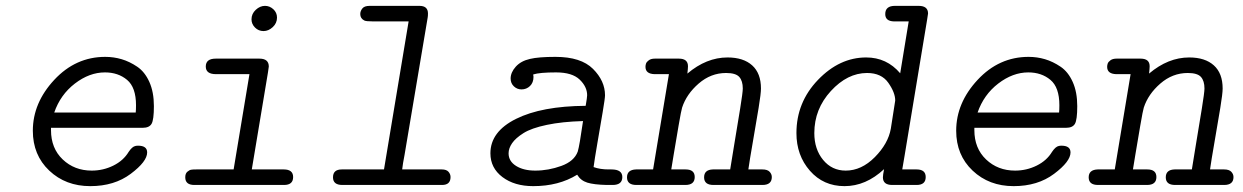

<svg xmlns="http://www.w3.org/2000/svg" viewBox="-20 -631 4240 655"><path d="M92 -185Q92 -280 165 -358.5Q238 -437 339 -437Q368 -437 395 -429Q422 -421 448 -403.5Q474 -386 489.5 -351.5Q505 -317 505 -269Q505 -222 497 -208.5Q489 -195 467 -195H154V-187Q154 -125 194 -87Q234 -49 293 -49Q332 -49 366.5 -66Q401 -83 419 -113Q431 -131 442 -133Q446 -134 451 -134Q482 -134 482 -111Q482 -80 426 -38Q370 4 288 4Q204 4 148 -49Q92 -102 92 -185ZM165 -247H443Q444 -256 444 -272Q444 -333 413.5 -358.5Q383 -384 338 -384Q285 -384 235.5 -346Q186 -308 165 -247Z M612 -26Q612 -39 619 -45Q626 -51 632 -52Q638 -53 650 -53H777L831 -378H717Q682 -378 682 -404Q682 -431 716 -431H865Q897 -431 897 -404L894 -383L839 -53H948Q980 -53 980 -27Q980 0 949 0H643Q612 0 612 -26ZM838 -565Q838 -584 852.5 -597.5Q867 -611 884 -611Q900 -611 912.5 -599.5Q925 -588 925 -571Q925 -552 910.5 -538.5Q896 -525 879 -525Q862 -525 850 -537Q838 -549 838 -565Z M1116 -26Q1116 -53 1146 -53H1290L1374 -558H1252Q1229 -558 1223 -561Q1209 -568 1209 -583Q1209 -593 1216 -602Q1223 -611 1241 -611H1411Q1440 -611 1440 -585Q1440 -576 1439 -571L1360 -102Q1354 -72 1352 -53H1487Q1503 -53 1510 -45Q1517 -37 1517 -27Q1517 0 1488 0H1148Q1116 0 1116 -26Z M1653 -108Q1653 -182 1740.5 -225.5Q1828 -269 1978 -270Q1983 -299 1983 -306Q1983 -335 1957.5 -359.5Q1932 -384 1877 -384Q1821 -384 1799 -377Q1799 -375 1799.5 -372.5Q1800 -370 1800 -369Q1800 -349 1788 -337.5Q1776 -326 1759 -326Q1744 -326 1733 -336.5Q1722 -347 1722 -363Q1722 -384 1739.5 -403.5Q1757 -423 1788 -430Q1817 -437 1875 -437Q1962 -437 2003 -396Q2044 -355 2044 -306Q2044 -296 2036 -248.5Q2028 -201 2018 -143Q2008 -85 2005 -61Q2027 -53 2056 -53H2066Q2103 -53 2103 -27Q2103 0 2070 0H2050Q2006 -1 1983.5 -8Q1961 -15 1949 -35Q1886 4 1799 4Q1735 4 1694 -27Q1653 -58 1653 -108ZM1715 -108Q1715 -81 1740.5 -65Q1766 -49 1806 -49Q1851 -49 1895 -65Q1939 -81 1951 -114Q1957 -134 1969 -218Q1898 -216 1845.5 -205Q1793 -194 1766 -177Q1739 -160 1727 -142.5Q1715 -125 1715 -108Z M2150 -53H2208L2262 -378H2213Q2182 -379 2182 -403Q2182 -409 2184 -414.5Q2186 -420 2193.5 -425.5Q2201 -431 2214 -431H2296Q2327 -431 2327 -405Q2327 -398 2325 -380Q2390 -435 2462 -435Q2516 -435 2546 -408Q2576 -381 2576 -329Q2576 -312 2568 -263Q2560 -214 2548.5 -148Q2537 -82 2533 -53H2581Q2598 -53 2605.5 -45Q2613 -37 2613 -27Q2613 0 2581 0H2414Q2382 0 2382 -26Q2382 -52 2412 -53H2471Q2474 -73 2485 -139Q2496 -205 2505 -260.5Q2514 -316 2514 -329Q2514 -355 2502 -368.5Q2490 -382 2457 -382Q2405 -382 2363.5 -346Q2322 -310 2307 -264Q2304 -255 2295 -202.5Q2286 -150 2278 -102Q2270 -54 2270 -53H2319Q2350 -53 2350 -27Q2350 0 2318 0H2151Q2119 0 2119 -26Q2119 -52 2150 -53Z M2697 -177Q2697 -282 2770.5 -358.5Q2844 -435 2935 -435Q3005 -435 3051 -381L3080 -558H3029Q3000 -559 3000 -583Q3000 -611 3033 -611H3114Q3146 -611 3146 -585Q3146 -583 3143 -565L3066 -100Q3060 -66 3058 -53H3107Q3138 -53 3138 -27Q3138 0 3107 0H3024Q2992 0 2992 -26Q2992 -34 2996 -54Q2934 4 2861 4Q2789 4 2743 -48.5Q2697 -101 2697 -177ZM2758 -177Q2758 -122 2788 -85.5Q2818 -49 2865 -49Q2919 -49 2964.5 -95Q3010 -141 3019 -192Q3034 -285 3034 -288Q3034 -315 3010.5 -348.5Q2987 -382 2938 -382Q2871 -382 2814.5 -320.5Q2758 -259 2758 -177Z M3242 -185Q3242 -280 3315 -358.5Q3388 -437 3489 -437Q3518 -437 3545 -429Q3572 -421 3598 -403.5Q3624 -386 3639.5 -351.5Q3655 -317 3655 -269Q3655 -222 3647 -208.5Q3639 -195 3617 -195H3304V-187Q3304 -125 3344 -87Q3384 -49 3443 -49Q3482 -49 3516.5 -66Q3551 -83 3569 -113Q3581 -131 3592 -133Q3596 -134 3601 -134Q3632 -134 3632 -111Q3632 -80 3576 -38Q3520 4 3438 4Q3354 4 3298 -49Q3242 -102 3242 -185ZM3315 -247H3593Q3594 -256 3594 -272Q3594 -333 3563.5 -358.5Q3533 -384 3488 -384Q3435 -384 3385.5 -346Q3336 -308 3315 -247Z M3725 -53H3783L3837 -378H3788Q3757 -379 3757 -403Q3757 -409 3759 -414.5Q3761 -420 3768.5 -425.5Q3776 -431 3789 -431H3871Q3902 -431 3902 -405Q3902 -398 3900 -380Q3965 -435 4037 -435Q4091 -435 4121 -408Q4151 -381 4151 -329Q4151 -312 4143 -263Q4135 -214 4123.5 -148Q4112 -82 4108 -53H4156Q4173 -53 4180.5 -45Q4188 -37 4188 -27Q4188 0 4156 0H3989Q3957 0 3957 -26Q3957 -52 3987 -53H4046Q4049 -73 4060 -139Q4071 -205 4080 -260.5Q4089 -316 4089 -329Q4089 -355 4077 -368.5Q4065 -382 4032 -382Q3980 -382 3938.5 -346Q3897 -310 3882 -264Q3879 -255 3870 -202.5Q3861 -150 3853 -102Q3845 -54 3845 -53H3894Q3925 -53 3925 -27Q3925 0 3893 0H3726Q3694 0 3694 -26Q3694 -52 3725 -53Z"/></svg>

Font: CMU Typewriter Text
Style: LightOblique
Weight: 200
Italic angle: -9.46001°
Version: Version 0.7.0